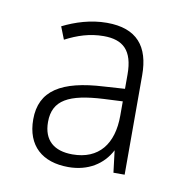

<svg xmlns="http://www.w3.org/2000/svg" viewBox="-49 -769 406 422"><g transform="rotate(10 154.0 -558.5)"><path d="M158 -722C122 -722 88 -711 60 -697L71 -669C98 -683 125 -692 156 -692C199 -692 222 -672 222 -618V-586L176 -583C81 -578 35 -549 35 -485C35 -426 71 -395 129 -395C173 -395 206 -416 223 -449L229 -400H254V-622C254 -686 225 -722 158 -722ZM180 -556 222 -558V-526C222 -463 192 -424 133 -424C92 -424 68 -444 68 -485C68 -534 103 -552 180 -556Z"/></g></svg>

Font: Noto Sans SemiCondensed ExtraLight
Style: Regular
Weight: 200
Width: 4
Designer: Monotype Design Team
Foundry: Monotype Imaging Inc.
Version: Version 2.013